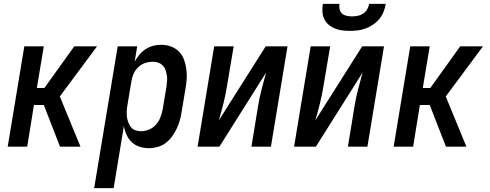

<svg xmlns="http://www.w3.org/2000/svg" viewBox="-20 -760 2540 995"><path d="M291 0 207 -216H156L121 0H20L106 -520H207L171 -304H210L365 -520H483L290 -260L397 0Z M468 215 590 -520H691L678 -441Q689 -460 703 -477Q717 -494 735 -505.5Q753 -517 773.5 -522.5Q794 -528 814 -528Q841 -528 865 -519.5Q889 -511 906.5 -493.5Q924 -476 933 -452.5Q942 -429 945.5 -403.5Q949 -378 947.5 -351.5Q946 -325 941 -299L921 -179Q918 -157 911.5 -135Q905 -113 895 -92Q885 -71 871 -52Q857 -33 838.5 -19Q820 -5 797 1.5Q774 8 752 8Q727 8 703.5 0.5Q680 -7 663 -23Q646 -39 636 -61Q626 -83 622 -107L569 215ZM710 -80Q731 -80 752 -88.5Q773 -97 788 -114Q803 -131 811 -151.5Q819 -172 823 -193L843 -313Q845 -328 846 -342.5Q847 -357 844.5 -371Q842 -385 837.5 -398Q833 -411 823 -421Q813 -431 800 -435.5Q787 -440 772 -440Q752 -440 732 -433.5Q712 -427 696.5 -412Q681 -397 672.5 -378Q664 -359 661 -339L641 -219Q638 -204 637 -188Q636 -172 637.5 -157Q639 -142 644 -128Q649 -114 657.5 -102.5Q666 -91 680 -85.5Q694 -80 710 -80Z M1004 0 1090 -520H1191L1156 -312Q1149 -268 1138 -224Q1127 -180 1114 -136L1357 -520H1470L1384 0H1283L1317 -208Q1324 -252 1335.5 -296Q1347 -340 1359 -384L1117 0Z M1504 0 1590 -520H1691L1656 -312Q1649 -268 1638 -224Q1627 -180 1614 -136L1857 -520H1970L1884 0H1783L1817 -208Q1824 -252 1835.5 -296Q1847 -340 1859 -384L1617 0ZM1793 -600Q1773 -600 1753 -602.5Q1733 -605 1715 -612.5Q1697 -620 1682.5 -632.5Q1668 -645 1660 -662Q1652 -679 1651 -699.5Q1650 -720 1653 -740H1739Q1737 -726 1740 -712Q1743 -698 1753 -689.5Q1763 -681 1777 -678Q1791 -675 1805 -675Q1819 -675 1834 -678Q1849 -681 1862 -689.5Q1875 -698 1883 -712Q1891 -726 1893 -740H1979Q1976 -720 1968 -699.5Q1960 -679 1946 -662Q1932 -645 1913.5 -632.5Q1895 -620 1875 -612.5Q1855 -605 1834 -602.5Q1813 -600 1793 -600Z M2291 0 2207 -216H2156L2121 0H2020L2106 -520H2207L2171 -304H2210L2365 -520H2483L2290 -260L2397 0Z"/></svg>

Font: Iosevka Term Curly SmBd Obl
Style: Regular
Weight: 600
Italic angle: -9°
Designer: Belleve Invis
Foundry: Belleve Invis
Version: Version 32.3.0